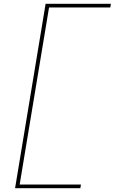

<svg xmlns="http://www.w3.org/2000/svg" viewBox="-20 -843 640 1006"><path d="M59 143 219 -823H561L558 -804H237L83 124H404L401 143Z"/></svg>

Font: Iosevka Curly Thin Extended
Style: Italic
Weight: 100
Width: 7
Italic angle: -9°
Monospace: yes
Designer: Belleve Invis
Foundry: Belleve Invis
Version: Version 11.1.0; ttfautohint (v1.8.3)